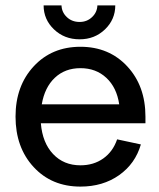

<svg xmlns="http://www.w3.org/2000/svg" viewBox="-20 -690 595 718"><path d="M38.1 -253.9Q38.1 -368.7 106 -441.9Q173.8 -515.1 280.8 -515.1Q387.7 -515.1 455.8 -441.9Q523.9 -368.7 523.9 -253.9V-229H132.8Q138.7 -156.2 178.5 -114Q218.3 -71.8 280.8 -71.8Q330.1 -71.8 366.2 -97.4Q402.3 -123 418 -168.9L506.8 -149.9Q485.8 -77.6 425.3 -34.9Q364.7 7.8 280.8 7.8Q173.3 7.8 105.7 -65.4Q38.1 -138.7 38.1 -253.9ZM280.8 -435.1Q223.1 -435.1 185.1 -399.2Q147 -363.3 136.2 -299.8H425.8Q416.5 -362.8 377.7 -398.9Q338.9 -435.1 280.8 -435.1ZM277.8 -543Q220.7 -543 181.9 -580.1Q143.1 -617.2 143.1 -669.9H210Q210.9 -644 230 -626Q249 -607.9 277.8 -607.9Q305.2 -607.9 324.2 -626Q343.3 -644 344.2 -669.9H411.1Q411.1 -617.2 372.6 -580.1Q334 -543 277.8 -543Z"/></svg>

Font: LT Superior Med
Style: Regular
Weight: 500
Designer: Daniel Lyons
Foundry: LyonsType
Version: Version 1.000